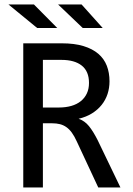

<svg xmlns="http://www.w3.org/2000/svg" viewBox="-20 -830 590 850"><path d="M513.2 0H415L319.8 -204.1Q309.1 -227.5 297.9 -242.9Q286.6 -258.3 273.7 -267.3Q260.7 -276.4 245.4 -280.3Q230 -284.2 210.9 -284.2H169.9V0H83V-638.2H253.9Q309.6 -638.2 349.6 -626Q389.6 -613.8 415.3 -591.8Q440.9 -569.8 452.9 -538.8Q464.8 -507.8 464.8 -470.2Q464.8 -440.4 456.1 -413.8Q447.3 -387.2 429.9 -365.5Q412.6 -343.8 387 -327.9Q361.3 -312 328.1 -304.2Q355 -294.9 373.8 -271.7Q392.6 -248.5 412.1 -210ZM374 -462.9Q374 -514.2 342 -539.6Q310.1 -564.9 252 -564.9H169.9V-354H240.2Q271 -354 295.7 -361.1Q320.3 -368.2 337.6 -382.1Q355 -396 364.5 -416.3Q374 -436.5 374 -462.9ZM341.3 -810.1 434.6 -706.1H346.2L237.3 -810.1ZM130.4 -810.1 233.4 -706.1H144.5L17.6 -810.1ZM0 -638.2Z"/></svg>

Font: Code New Roman
Style: Regular
Weight: 400
Monospace: yes
Designer: Sam Radian
Foundry: Code New Roman
Version: Version 2.00 November 29, 2014